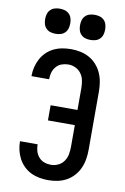

<svg xmlns="http://www.w3.org/2000/svg" viewBox="-103 -1016 706 1084"><g transform="rotate(10 250.0 -474.5)"><path d="M253 8Q227 8 202 3.5Q177 -1 154 -12Q131 -23 112.5 -41Q94 -59 82 -81.5Q70 -104 64 -129Q58 -154 58 -179Q58 -179 58 -179.5Q58 -180 58 -181H159Q159 -181 159 -180.5Q159 -180 159 -180Q159 -160 164.5 -141.5Q170 -123 183 -108Q196 -93 214.5 -86.5Q233 -80 253 -80Q274 -80 294 -89.5Q314 -99 326.5 -117Q339 -135 343 -156.5Q347 -178 347 -200V-324H193V-411H347V-535Q347 -557 343 -578.5Q339 -600 326.5 -618Q314 -636 294 -645.5Q274 -655 253 -655Q233 -655 214.5 -648.5Q196 -642 183 -627Q170 -612 164.5 -593.5Q159 -575 159 -555Q159 -555 159 -554.5Q159 -554 159 -554H58Q58 -555 58 -555.5Q58 -556 58 -556Q58 -581 64 -606Q70 -631 82 -653.5Q94 -676 112.5 -694Q131 -712 154 -723Q177 -734 202 -738.5Q227 -743 253 -743Q280 -743 306.5 -737.5Q333 -732 356.5 -719Q380 -706 398.5 -685.5Q417 -665 428 -640.5Q439 -616 443.5 -589Q448 -562 448 -535V-200Q448 -173 443.5 -146Q439 -119 428 -94.5Q417 -70 398.5 -49.5Q380 -29 356.5 -16Q333 -3 306.5 2.5Q280 8 253 8ZM350 -813Q335 -813 321 -817Q307 -821 296.5 -831.5Q286 -842 282 -856Q278 -870 278 -885Q278 -900 282 -914Q286 -928 296.5 -938.5Q307 -949 321 -953Q335 -957 350 -957Q365 -957 379 -953Q393 -949 403.5 -938.5Q414 -928 418 -914Q422 -900 422 -885Q422 -870 418 -856Q414 -842 403.5 -831.5Q393 -821 379 -817Q365 -813 350 -813ZM150 -813Q135 -813 121 -817Q107 -821 96.5 -831.5Q86 -842 82 -856Q78 -870 78 -885Q78 -900 82 -914Q86 -928 96.5 -938.5Q107 -949 121 -953Q135 -957 150 -957Q165 -957 179 -953Q193 -949 203.5 -938.5Q214 -928 218 -914Q222 -900 222 -885Q222 -870 218 -856Q214 -842 203.5 -831.5Q193 -821 179 -817Q165 -813 150 -813Z"/></g></svg>

Font: Zed Mono Semibold
Style: Regular
Weight: 600
Monospace: yes
Designer: Belleve Invis
Foundry: Belleve Invis
Version: Version 1.0.0; ttfautohint (v1.8.4)